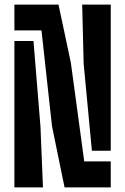

<svg xmlns="http://www.w3.org/2000/svg" viewBox="-20 -820 548 840"><path d="M262.5 0 207.5 -268 161.5 -687H43V-800H236L290 -545.5L348.5 -114H464.5V0ZM382 -160.5 346 -541.5 339.5 -800H464.5V-160.5ZM43 0V-640.5H126.5L157 -267L168 0Z"/></svg>

Font: Big Shoulders Stencil Display ExtraBold
Style: Regular
Weight: 800
Designer: Patric King
Foundry: XO Type Co
Version: Version 1.000